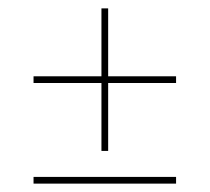

<svg xmlns="http://www.w3.org/2000/svg" viewBox="-20 -490 500 458"><path d="M222 -470H238V-130H222ZM60 -292V-308H400V-292ZM60 -52V-68H400V-52Z"/></svg>

Font: Kalnia Glaze Thin
Style: Regular
Weight: 100
Version: Version 1.110